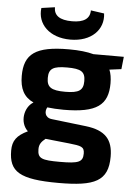

<svg xmlns="http://www.w3.org/2000/svg" viewBox="-60 -764 699 1000"><g transform="rotate(5 289.5 -264.0)"><path d="M374 -719C374 -676 343 -654 281 -654C216 -654 186 -676 186 -719L116 -709C105 -625 171 -558 280 -558C390 -558 455 -625 444 -709ZM559 -428 566 -493H407C374 -502 332 -507 278 -507C104 -507 45 -463 45 -348C45 -282 66 -239 118 -215C70 -187 56 -106 102 -63C45 -36 24 -7 24 44C24 154 79 191 284 191C474 191 543 159 543 31C543 -58 503 -104 400 -116L221 -137C183 -141 179 -175 192 -196C217 -193 245 -191 277 -191C451 -191 509 -236 509 -349C509 -377 505 -401 497 -420ZM277 -285C204 -285 181 -301 181 -349C181 -398 204 -412 277 -412C350 -412 372 -398 372 -349C372 -301 350 -285 277 -285ZM321 -19C384 -12 402 -9 402 27C402 72 379 81 282 81C187 81 165 74 165 25C165 0 175 -14 197 -32Z"/></g></svg>

Font: SnT
Style: Bold
Weight: 700
Designer: Natanael Gama
Version: Version 1.001;PS 001.001;hotconv 1.0.70;makeotf.lib2.5.58329